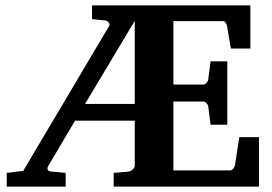

<svg xmlns="http://www.w3.org/2000/svg" viewBox="-20 -691 1009 711"><path d="M479 -613.8 294.9 -306.2H479ZM400.9 0V-50.8L453.1 -55.2Q463.4 -56.2 471.2 -63.2Q479 -70.3 479 -77.1V-244.1H257.8L159.2 -77.1Q154.3 -68.8 156.7 -63Q159.2 -57.1 166 -56.2L223.1 -50.8V0H4.9V-50.8L65.9 -58.1L383.8 -594.2Q386.2 -597.7 385.5 -601.3Q384.8 -605 382.6 -607.9Q380.4 -610.8 377 -612.8Q373.5 -614.7 370.1 -615.2L320.8 -620.1V-670.9H907.2V-511.2H835L820.8 -594.2Q819.3 -601.6 815.4 -607.2Q811.5 -612.8 804.2 -612.8H622.1V-377.9H732.9Q739.7 -377.9 744.9 -384.3Q750 -390.6 751 -396L759.8 -463.9H821.8V-229H759.8L751 -297.9Q750 -303.2 744.6 -309.1Q739.3 -314.9 732.9 -314.9H622.1V-60.1H833Q838.9 -60.1 844 -66.9Q849.1 -73.7 850.1 -79.1L866.2 -183.1H939V0Z"/></svg>

Font: Charis SIL CyrE
Style: Bold
Weight: 700
Foundry: SIL International
Version: Version 5.000